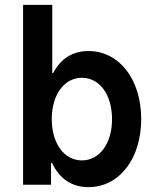

<svg xmlns="http://www.w3.org/2000/svg" viewBox="-20 -760 640 790"><path d="M75 0H190V-90H194C224 -25 275 10 344 10C471 10 561 -107 561 -270C561 -433 471 -550 344 -550C279 -550 230 -519 199 -460H195V-740H75ZM317 -100C244 -100 193 -170 193 -270C193 -370 244 -440 317 -440C390 -440 441 -370 441 -270C441 -170 390 -100 317 -100Z"/></svg>

Font: CommitMono
Style: 700Regular
Weight: 700
Monospace: yes
Designer: Eigil Nikolajsen
Foundry: Eigil Nikolajsen
Version: Version 1.143